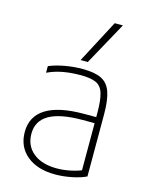

<svg xmlns="http://www.w3.org/2000/svg" viewBox="-120 -866 739 951"><g transform="rotate(15 250.0 -390.0)"><path d="M256 10Q165 10 111 -34.5Q57 -79 57 -155Q57 -235 122.5 -276Q188 -317 318 -317H397V-286H319Q204 -286 147.5 -253.5Q91 -221 91 -155Q91 -93 135.5 -57Q180 -21 256 -21Q292 -21 330.5 -29.5Q369 -38 394 -51L380 -26V-340Q380 -403 369.5 -438Q359 -473 331.5 -485.5Q304 -498 252 -498Q220 -498 189.5 -494.5Q159 -491 132 -483.5Q105 -476 83 -465V-499Q116 -513 161.5 -521.5Q207 -530 254 -530Q316 -530 350.5 -513Q385 -496 399.5 -454.5Q414 -413 414 -340V-22Q386 -8 342 1Q298 10 256 10ZM269 -570H232L348 -790H390Z"/></g></svg>

Font: M PLUS Code Latin ExtraLight
Style: Regular
Weight: 250
Designer: Coji Morishita
Foundry: UNDERFOREST DESIGN
Version: Version 1.002; ttfautohint (v1.8.3)